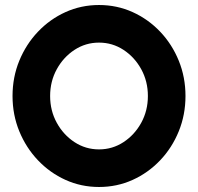

<svg xmlns="http://www.w3.org/2000/svg" viewBox="-20 -733 790 766"><path d="M375 13Q304 13 241.5 -15.2Q179 -43.5 131.5 -93.5Q84 -143.5 57 -209.2Q30 -275 30 -350Q30 -425 57 -490.8Q84 -556.5 131.5 -606.5Q179 -656.5 241.5 -684.8Q304 -713 375 -713Q446.5 -713 509 -684.8Q571.5 -656.5 619 -606.5Q666.5 -556.5 693.2 -490.8Q720 -425 720 -350Q720 -275 693.2 -209.2Q666.5 -143.5 619 -93.5Q571.5 -43.5 509 -15.2Q446.5 13 375 13ZM375 -137Q428.5 -137 472.8 -166Q517 -195 543.5 -243.2Q570 -291.5 570 -350Q570 -408.5 543.5 -456.8Q517 -505 472.8 -534Q428.5 -563 375 -563Q321.5 -563 277.2 -534Q233 -505 206.5 -456.8Q180 -408.5 180 -350Q180 -291.5 206.5 -243.2Q233 -195 277.2 -166Q321.5 -137 375 -137Z"/></svg>

Font: Urbanist Black
Style: Regular
Weight: 900
Designer: Corey Hu
Foundry: Corey Hu
Version: Version 1.330; ttfautohint (v1.8.4.7-5d5b)